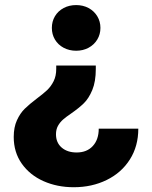

<svg xmlns="http://www.w3.org/2000/svg" viewBox="-20 -536 611 772"><path d="M266.6 -80.1Q245.6 -65.9 233.4 -55.2Q221.2 -44.4 213.1 -30Q205.1 -15.6 205.1 3.9Q205.1 37.6 228 57.4Q251 77.1 288.1 77.1Q329.1 77.1 353 51.3Q377 25.4 377 -18.6H536.1Q536.1 51.8 502.2 105.2Q468.3 158.7 408.9 187.7Q349.6 216.8 276.4 216.8Q210 216.8 155 192.4Q100.1 168 67.6 122.1Q35.2 76.2 35.2 14.6Q35.2 -24.4 48.1 -52.5Q61 -80.6 79.3 -98.6Q97.7 -116.7 127.9 -139.6Q154.8 -159.7 169.9 -174.1Q185.1 -188.5 195.6 -209.5Q206.1 -230.5 206.1 -258.8V-272.5H365.2V-258.8Q365.2 -208 351.1 -174.1Q336.9 -140.1 317.1 -120.8Q297.4 -101.6 266.6 -80.1ZM383.8 -423.8Q383.8 -397.9 371.1 -377Q358.4 -356 336.2 -344Q314 -332 286.1 -332Q258.3 -332 235.8 -344Q213.4 -356 200.9 -377Q188.5 -397.9 188.5 -423.8Q188.5 -449.7 200.9 -470.7Q213.4 -491.7 235.8 -503.7Q258.3 -515.6 286.1 -515.6Q314 -515.6 336.2 -503.7Q358.4 -491.7 371.1 -470.7Q383.8 -449.7 383.8 -423.8Z"/></svg>

Font: Wanted Sans ExtraBold
Style: Regular
Weight: 800
Designer: Original Design by Kil Hyung-jin and Kang Hanbin, Wanted Lab, Inc; Hangeul from Source Han Sans by Jang Soo-young and Ka
Foundry: Wanted Lab, Inc.
Version: Version 1.003